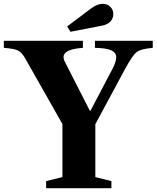

<svg xmlns="http://www.w3.org/2000/svg" viewBox="-38 -983 818 1003"><path d="M203 0V-37L288 -58V-335L97 -672Q77 -709 56.5 -719Q36 -729 -18 -733V-770H395V-733Q294 -726 294 -685Q294 -672 303 -656L431 -405H435L550 -624Q569 -661 569 -684Q569 -708 543.5 -720Q518 -732 458 -733V-770H760V-733Q698 -728 676 -711Q654 -694 615 -622L460 -334V-58L544 -37V0ZM330 -817 313 -845 438 -939Q470 -963 499 -963Q524 -963 539 -947Q554 -931 554 -909Q554 -888 539.5 -871.5Q525 -855 495 -849Z"/></svg>

Font: Libre Caslon Text
Style: Bold
Weight: 700
Designer: Pablo Impallari, Rodrigo Fuenzalida
Foundry: Pablo Impallari, Rodrigo Fuenzalida
Version: Version 1.002